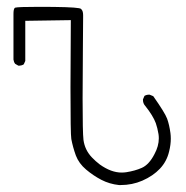

<svg xmlns="http://www.w3.org/2000/svg" viewBox="-20 -551 540 556"><path d="M53.2 -490.7 185.1 -492.7Q184.1 -368.2 184.1 -297.9Q184.1 -161.6 186.5 -148.4Q190.9 -125 199.7 -100.6Q208.5 -77.6 229.2 -60.1Q250 -42.5 273.4 -30.3Q296.9 -18.1 324.7 -15.1Q327.1 -15.1 329.1 -15.1Q362.8 -15.1 392.1 -27.8Q423.3 -41.5 443.1 -62.5Q462.9 -83.5 469.7 -112.3Q474.6 -131.8 474.6 -149.4Q474.6 -157.7 473.6 -165.5Q470.2 -190.4 463.9 -207.5Q457.5 -224.6 423.8 -272.5L413.1 -276.9Q412.6 -276.9 412.1 -276.9Q404.3 -276.9 398.4 -273.4L394 -263.2Q394 -262.2 394 -261.7Q394 -252 399.9 -245.1Q399.9 -245.1 400.4 -244.6Q423.3 -215.8 431.2 -194.3Q436 -180.7 439 -162.6Q439.9 -156.7 439.9 -150.4Q439.9 -127.9 427.2 -104.5Q411.6 -74.2 390.6 -64.9Q371.1 -56.2 345.2 -52.2Q338.9 -51.3 332 -51.3Q301.8 -51.3 269 -74.7Q256.8 -84 246.1 -95.2Q225.6 -116.7 221.7 -146Q219.2 -167.5 219.2 -265.6Q219.2 -317.9 220 -405.5Q220.7 -493.2 220.7 -500Q220.7 -506.8 220.7 -507.3Q220.7 -519 215.8 -523.9Q213.4 -526.9 208.5 -527.3Q188 -531.2 92.8 -531.2Q32.2 -531.2 23.9 -528.8L22.5 -527.8Q19 -524.4 19 -510.3Q19 -508.3 19 -506.3V-505.9V-378.4Q20 -371.1 23.9 -366.2L33.2 -360.8Q34.2 -360.8 36.4 -360.8Q38.6 -360.8 42.2 -361.8Q45.9 -362.8 48.8 -364.7L53.2 -374.5Z"/></svg>

Font: Bakudai
Style: ExtraLight
Weight: 200
Version: Version 1.48